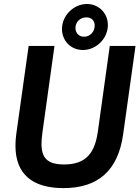

<svg xmlns="http://www.w3.org/2000/svg" viewBox="-20 -927 699 962"><path d="M298 15.5C471 15.5 571.5 -72 597 -254L659 -697H530L470.5 -269C455.5 -162.5 413 -103 301 -103C217 -103 188 -136.5 188 -205.5C188 -222 189.5 -241.5 192.5 -263L253 -697H123.5L61.5 -255C58.5 -234.5 57.5 -214.5 57.5 -196.5C57.5 -56.5 140 15.5 298 15.5ZM290.5 -782C290.5 -724.5 333 -676.5 396 -676.5C461.5 -676.5 520.5 -733.5 520.5 -801.5C520.5 -862 474 -907 415.5 -907C349 -907 290.5 -849 290.5 -782ZM358 -787C358 -814 379 -840 413 -840C440 -840 454.5 -822 454.5 -799C454.5 -770 433 -743 401.5 -743C374 -743 358 -763 358 -787Z"/></svg>

Font: HK Grotesk
Style: Bold Italic
Weight: 700
Italic angle: -16°
Designer: Alfredo Marco Pradil
Foundry: Hanken Design Co.
Version: Version 3.001;FEAKit 1.0